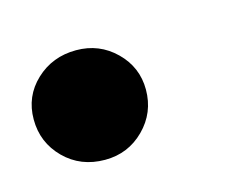

<svg xmlns="http://www.w3.org/2000/svg" viewBox="-41 -210 360 281"><g transform="rotate(-15 139.0 -69.0)"><path d="M90 14Q53 14 28.5 -10.5Q4 -35 4 -70Q4 -105 29 -128.5Q54 -152 90 -152Q125 -152 149.5 -128Q174 -104 174 -70Q174 -35 149.5 -10.5Q125 14 90 14Z"/></g></svg>

Font: Baskervville
Style: Bold Italic
Weight: 700
Italic angle: -18°
Version: Version 1.100